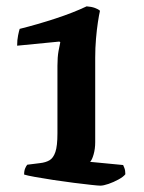

<svg xmlns="http://www.w3.org/2000/svg" viewBox="-20 -585 455 605"><path d="M296 0Q290 0 267 -2.5Q244 -5 212 -9Q180 -13 147.5 -18Q115 -23 90 -27.5Q65 -32 56 -35Q56 -47 59.5 -55Q63 -63 66 -66L106 -71Q124 -73 136 -80Q148 -87 154.5 -106Q161 -125 161 -165V-378Q161 -405 164.5 -424.5Q168 -444 170 -452L167 -454L34 -441Q34 -459 37 -473.5Q40 -488 42 -494Q98 -508 154.5 -526.5Q211 -545 253 -565Q268 -564 279 -560Q290 -556 295 -551Q292 -538 288.5 -515Q285 -492 282.5 -463Q280 -434 280 -403V-137Q280 -116 275 -98.5Q270 -81 264 -75L368 -65Q369 -63 372 -55.5Q375 -48 375 -36Q369 -28 353.5 -19.5Q338 -11 322 -5.5Q306 0 296 0Z"/></svg>

Font: Texturina 12pt SemiBold
Style: Regular
Weight: 600
Designer: Guillermo Torres Carreño
Foundry: Omnibus-Type
Version: Version 1.002